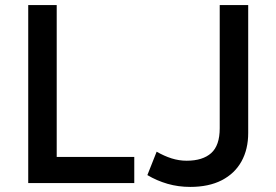

<svg xmlns="http://www.w3.org/2000/svg" viewBox="-20 -720 1086 755"><path d="M91 0V-700H203V-103H508V0ZM728 15Q681 15 638.8 2.8Q596.5 -9.5 559.5 -31.5L596 -123.5Q625.5 -106.5 654.8 -97.2Q684 -88 714 -88Q777 -88 810.5 -118Q844 -148 844 -215.5V-700H956V-197Q956 -133 929.5 -85.2Q903 -37.5 852 -11.2Q801 15 728 15Z"/></svg>

Font: Geologica Cursive
Style: Regular
Weight: 400
Designer: Sindre Bremnes, Frode Helland
Foundry: Monokrom Skriftforlag AS
Version: Version 1.010;gftools[0.9.28]